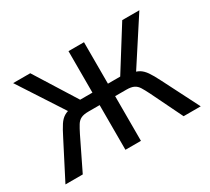

<svg xmlns="http://www.w3.org/2000/svg" viewBox="-103 -658 902 826"><g transform="rotate(-30 347.5 -245.0)"><path d="M11 0 103 -179Q120 -213 132.5 -232Q145 -251 161 -260.5Q177 -270 204 -274L188 -253L34 -490H119L248 -284H309V-490H386V-284H447L576 -490H661L507 -253L491 -274Q518 -270 533 -261Q548 -252 561 -233.5Q574 -215 592 -179L683 0H598L522 -156Q510 -180 501 -194.5Q492 -209 478.5 -215.5Q465 -222 442 -222H386V0H309V-222H253Q230 -222 216.5 -215.5Q203 -209 194 -194.5Q185 -180 173 -156L97 0Z"/></g></svg>

Font: Nunito Sans 10pt Condensed
Style: Regular
Weight: 400
Width: 3
Designer: Vernon Adams
Foundry: Vernon Adams
Version: Version 3.101;gftools[0.9.27]